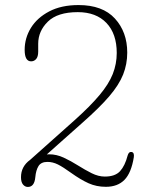

<svg xmlns="http://www.w3.org/2000/svg" viewBox="-20 -729 588 759"><path d="M63 -28.5Q63 -71 99 -97L274.5 -253.5Q336.5 -309 373.2 -352.8Q410 -396.5 425.8 -436.5Q441.5 -476.5 441.5 -519.5Q441.5 -595.5 400.8 -638.2Q360 -681 287.5 -681Q207.5 -681 169.2 -643.5Q131 -606 131 -556V-525Q131 -505 123 -495.8Q115 -486.5 103 -486.5Q77.5 -486.5 77.5 -532Q77.5 -578.5 102.2 -618.8Q127 -659 174.8 -684Q222.5 -709 290.5 -709Q385.5 -709 434.2 -655.8Q483 -602.5 483 -521Q483 -475.5 466.8 -434.5Q450.5 -393.5 411.8 -348.2Q373 -303 305.5 -243.5L165 -118.5Q169.5 -119 174.5 -119Q203.5 -119 232 -105.8Q260.5 -92.5 288.2 -75Q316 -57.5 342.5 -44.2Q369 -31 394.5 -31Q435 -31 454.5 -52.2Q474 -73.5 484.5 -114Q489 -130.5 501 -128Q511.5 -125.5 509 -107.5Q499 -45.5 472 -18Q445 9.5 398.5 9.5Q361.5 9.5 330.2 -4.5Q299 -18.5 260.5 -46Q229.5 -68.5 209 -78.8Q188.5 -89 167.5 -89Q142.5 -89 132.2 -72.5Q122 -56 119.5 -28Q116 10 90 10Q79 10 71 0.5Q63 -9 63 -28.5Z"/></svg>

Font: Fraunces 9pt S100 Thin
Style: Regular
Weight: 100
Version: Version 1.000; ttfautohint (v1.8.3)